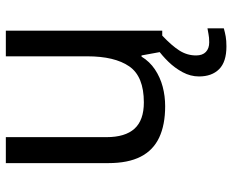

<svg xmlns="http://www.w3.org/2000/svg" viewBox="-89 -487 796 658"><g transform="rotate(-90 309.0 -158.0)"><path d="M533 -536V0H461L448 -71H444Q427 -43 400 -25Q373 -7 341 1.5Q309 10 274 10Q210 10 166.5 -10.5Q123 -31 101 -74Q79 -117 79 -185V-536H168V-191Q168 -127 197 -95Q226 -63 287 -63Q376 -63 410.5 -113Q445 -163 445 -257V-536ZM448 116Q448 138 460 149.5Q472 161 493 161Q510 161 521.5 158.5Q533 156 541 155V211Q527 215 513 217.5Q499 220 479 220Q426 220 401 195Q376 170 376 126Q376 97 390.5 70Q405 43 426.5 21Q448 -1 468 -15L516 0Q482 32 465 58.5Q448 85 448 116Z"/></g></svg>

Font: Noto Sans Cherokee
Style: Regular
Weight: 400
Designer: Monotype Design Team
Foundry: Monotype Imaging Inc.
Version: Version 2.001